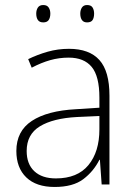

<svg xmlns="http://www.w3.org/2000/svg" viewBox="-20 -733 533 763"><path d="M254 -539Q335 -539 375 -494.5Q415 -450 415 -353V0H384L377 -98H375Q352 -52 311 -21Q270 10 197 10Q124 10 84.5 -28Q45 -66 45 -133Q45 -212 106.5 -252.5Q168 -293 282 -299L375 -305V-345Q375 -430 344.5 -467Q314 -504 253 -504Q215 -504 179.5 -494Q144 -484 106 -464L92 -498Q129 -516 169.5 -527.5Q210 -539 254 -539ZM375 -272 286 -268Q191 -263 138.5 -231Q86 -199 86 -133Q86 -81 116.5 -52.5Q147 -24 202 -24Q288 -24 331.5 -77Q375 -130 375 -219ZM124 -679Q124 -693 130.5 -703Q137 -713 152 -713Q167 -713 173.5 -703Q180 -693 180 -679Q180 -663 173.5 -653.5Q167 -644 152 -644Q137 -644 130.5 -653.5Q124 -663 124 -679ZM299 -679Q299 -693 305.5 -703Q312 -713 326 -713Q342 -713 348 -703Q354 -693 354 -679Q354 -663 348 -653.5Q342 -644 326 -644Q312 -644 305.5 -653.5Q299 -663 299 -679Z"/></svg>

Font: Noto Sans Disp ExtLt
Style: Regular
Weight: 200
Designer: Monotype Design Team
Foundry: Monotype Imaging Inc.
Version: Version 2.000;GOOG;noto-source:20170915:90ef993387c0